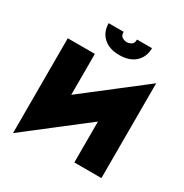

<svg xmlns="http://www.w3.org/2000/svg" viewBox="-213 -1089 1232 1289"><g transform="rotate(30 402.5 -445.0)"><path d="M257 -925H373Q373 -894 391.5 -884.5Q410 -875 425 -875Q440 -875 458.5 -884.5Q477 -894 477 -925H593Q593 -858 548.5 -816.5Q504 -775 425 -775Q346 -775 301.5 -816.5Q257 -858 257 -925ZM280 -700V-383L735 -735V0H525V-317L70 35V-700Z"/></g></svg>

Font: Jost* Black
Style: Regular
Weight: 900
Version: Version 3.7